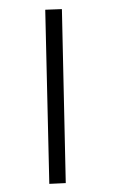

<svg xmlns="http://www.w3.org/2000/svg" viewBox="-140 -890 614 1037"><g transform="rotate(-15 167.5 -371.5)"><path d="M4.9 76.2 227.1 -837.9 314.9 -817.9 91.8 95.2Z"/></g></svg>

Font: Opir
Style: Regular
Weight: 400
Designer: Maksym Kobuzan
Version: Version 1.000;FEAKit 1.0